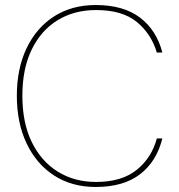

<svg xmlns="http://www.w3.org/2000/svg" viewBox="-20 -732 713 764"><path d="M361 12Q266 12 195.5 -33.5Q125 -79 86 -161Q47 -243 47 -351Q47 -459 86 -540.5Q125 -622 195.5 -667Q266 -712 361 -712Q471 -712 537 -662Q603 -612 626 -523H604Q582 -597 524.5 -644.5Q467 -692 362 -692Q276 -692 210 -652Q144 -612 106.5 -535.5Q69 -459 69 -351Q69 -243 106.5 -166.5Q144 -90 210 -49Q276 -8 362 -8Q465 -8 524.5 -56.5Q584 -105 604 -181H626Q603 -89 537 -38.5Q471 12 361 12Z"/></svg>

Font: DM Sans 9pt Thin
Style: Regular
Weight: 250
Version: Version 4.004;gftools[0.9.30]